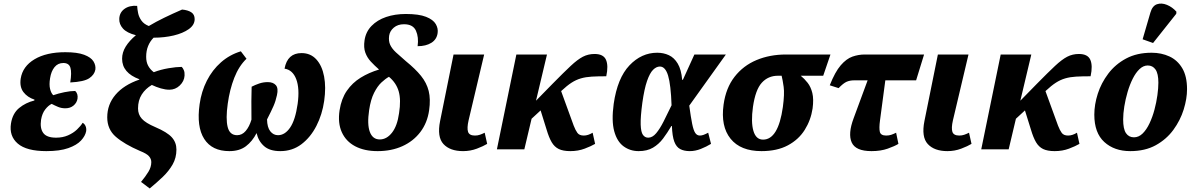

<svg xmlns="http://www.w3.org/2000/svg" viewBox="-20 -844 6760 1085"><path d="M242 10Q130 10 80.5 -32.5Q31 -75 42 -146Q51 -203 88 -233.5Q125 -264 174 -276L175 -281Q135 -294 112.5 -323.5Q90 -353 97 -400Q108 -469 175 -509Q242 -549 349 -549Q417 -549 455.5 -534.5Q494 -520 508 -497.5Q522 -475 519 -451Q514 -422 484.5 -402Q455 -382 377 -378Q386 -434 378 -461Q370 -488 338 -488Q307 -488 288 -464.5Q269 -441 263 -402Q257 -366 263 -341.5Q269 -317 281 -306Q310 -316 344 -323Q378 -330 405 -330Q422 -314 418 -286Q414 -263 395.5 -247.5Q377 -232 349 -232Q327 -232 308 -240Q289 -248 272 -257Q253 -248 235.5 -225.5Q218 -203 212 -167Q205 -119 224.5 -92.5Q244 -66 297 -66Q334 -66 364 -79Q394 -92 415 -112Q436 -132 447 -150Q457 -145 463 -132.5Q469 -120 467 -103Q462 -76 438 -50Q414 -24 366 -7Q318 10 242 10Z M826 221 777 184Q802 154 818.5 127Q835 100 835 72Q835 54 822 39Q809 24 771 9Q683 -29 634.5 -71Q586 -113 586 -181Q586 -254 633 -309Q680 -364 767 -394L768 -396Q670 -432 670 -512Q670 -548 690.5 -581Q711 -614 748 -645Q697 -658 675 -682.5Q653 -707 654 -737Q655 -773 683 -793.5Q711 -814 755 -811Q756 -792 760.5 -770Q765 -748 779 -728Q793 -708 821 -697Q861 -721 908.5 -744Q956 -767 1009 -790Q1042 -787 1061 -774.5Q1080 -762 1080 -736Q1080 -703 1047 -679.5Q1014 -656 961.5 -643.5Q909 -631 848 -631Q828 -611 817 -584Q806 -557 806 -523Q806 -493 817.5 -472Q829 -451 849 -436Q888 -451 932.5 -458.5Q977 -466 1007 -466Q1014 -459 1019 -447Q1024 -435 1023 -417Q1021 -385 996 -361Q971 -337 937 -337Q915 -337 889 -344.5Q863 -352 838 -364Q802 -343 781 -310Q760 -277 760 -231Q760 -197 781.5 -173Q803 -149 857 -126Q925 -97 951 -68Q977 -39 977 1Q977 48 955.5 85.5Q934 123 900 155.5Q866 188 826 221Z M1108 -255Q1118 -327 1149 -388Q1180 -449 1229 -492Q1278 -535 1341 -554L1373 -512Q1330 -471 1304 -404.5Q1278 -338 1267 -258Q1255 -173 1266.5 -126.5Q1278 -80 1320 -80Q1348 -80 1368.5 -104Q1389 -128 1401 -168Q1400 -222 1400.5 -272.5Q1401 -323 1402 -354Q1421 -364 1444.5 -372Q1468 -380 1493 -380Q1524 -380 1539 -362.5Q1554 -345 1545 -306Q1538 -273 1525.5 -244.5Q1513 -216 1489 -169Q1490 -124 1507.5 -102Q1525 -80 1551 -80Q1590 -80 1619.5 -123Q1649 -166 1662 -257Q1674 -344 1654 -396.5Q1634 -449 1588 -456Q1604 -544 1684 -544Q1735 -544 1767.5 -508.5Q1800 -473 1811.5 -412Q1823 -351 1812 -274Q1801 -197 1768 -132.5Q1735 -68 1683.5 -29Q1632 10 1564 10Q1504 10 1472 -18.5Q1440 -47 1430 -92Q1406 -45 1369.5 -17.5Q1333 10 1276 10Q1178 10 1134 -59Q1090 -128 1108 -255Z M2114 10Q2039 10 1987 -17.5Q1935 -45 1911.5 -97Q1888 -149 1899 -221Q1909 -286 1940 -331Q1971 -376 2018 -405Q2065 -434 2122 -451Q2096 -474 2075.5 -496Q2055 -518 2044.5 -546.5Q2034 -575 2040 -616Q2047 -664 2079.5 -697.5Q2112 -731 2162 -748Q2212 -765 2273 -765Q2347 -765 2387.5 -749Q2428 -733 2442.5 -708Q2457 -683 2453 -657Q2448 -621 2417.5 -602Q2387 -583 2340 -583Q2347 -634 2330.5 -670.5Q2314 -707 2263 -707Q2228 -707 2205.5 -688Q2183 -669 2179 -642Q2175 -612 2185 -590.5Q2195 -569 2217.5 -548Q2240 -527 2274 -498Q2327 -455 2359 -415.5Q2391 -376 2402.5 -330Q2414 -284 2405 -221Q2395 -150 2355.5 -98Q2316 -46 2254 -18Q2192 10 2114 10ZM2126 -56Q2165 -56 2195 -94Q2225 -132 2235 -204Q2247 -280 2233 -328Q2219 -376 2178 -410Q2158 -399 2135.5 -378Q2113 -357 2094 -319.5Q2075 -282 2066 -222Q2054 -141 2070 -98.5Q2086 -56 2126 -56Z M2597 10Q2523 10 2486 -30Q2449 -70 2467 -160L2543 -536H2716L2628 -164Q2618 -120 2625 -99Q2632 -78 2664 -78Q2679 -78 2692 -82.5Q2705 -87 2719 -94L2733 -31Q2712 -18 2675 -4Q2638 10 2597 10Z M2788 0 2898 -536H3071L3009 -275L3103 -371Q3166 -435 3205 -471.5Q3244 -508 3274 -523.5Q3304 -539 3340 -539Q3390 -539 3404.5 -506Q3419 -473 3406 -413Q3358 -413 3324 -411Q3290 -409 3262.5 -401Q3235 -393 3209.5 -376.5Q3184 -360 3153 -331L3151 -329L3222 -134Q3232 -108 3243 -93Q3254 -78 3279 -78Q3303 -78 3329 -94L3343 -31Q3321 -18 3284 -4Q3247 10 3203 10Q3162 10 3137.5 -2Q3113 -14 3097.5 -40.5Q3082 -67 3069 -111L3035 -220L2984 -173L2943 0Z M3589 10Q3541 10 3504 -17Q3467 -44 3451 -102.5Q3435 -161 3448 -257Q3469 -403 3537 -474.5Q3605 -546 3694 -546Q3730 -546 3760 -532Q3790 -518 3810 -484.5Q3830 -451 3835 -393H3839L3904 -536H4082L3875 -247Q3884 -181 3891.5 -144Q3899 -107 3909 -92.5Q3919 -78 3935 -78Q3945 -78 3956 -82Q3967 -86 3982 -94L3998 -31Q3972 -15 3940.5 -2.5Q3909 10 3878 10Q3846 10 3824 -1.5Q3802 -13 3790.5 -43.5Q3779 -74 3777 -132H3774Q3751 -93 3727 -61Q3703 -29 3670 -9.5Q3637 10 3589 10ZM3643 -66Q3667 -66 3688 -91Q3709 -116 3730 -157.5Q3751 -199 3775 -249Q3771 -365 3755.5 -416.5Q3740 -468 3709 -468Q3689 -468 3670.5 -449.5Q3652 -431 3636.5 -386.5Q3621 -342 3610 -264Q3599 -182 3600.5 -139.5Q3602 -97 3613.5 -81.5Q3625 -66 3643 -66Z M4283 10Q4165 10 4108.5 -60Q4052 -130 4069 -253Q4082 -347 4131 -410Q4180 -473 4255 -504.5Q4330 -536 4422 -536H4673L4632 -416H4505Q4526 -399 4544 -376Q4562 -353 4570.5 -318.5Q4579 -284 4572 -231Q4562 -165 4527.5 -110Q4493 -55 4432 -22.5Q4371 10 4283 10ZM4292 -55Q4378 -55 4404 -239Q4414 -314 4408.5 -353Q4403 -392 4397 -416H4376Q4321 -416 4285 -376.5Q4249 -337 4235 -240Q4223 -154 4237.5 -104.5Q4252 -55 4292 -55Z M4905 10Q4815 10 4793 -39Q4771 -88 4804 -176L4883 -390H4807Q4783 -390 4764.5 -382Q4746 -374 4719 -346L4669 -362Q4699 -438 4731 -475Q4763 -512 4797 -524Q4831 -536 4867 -536H5202L5157 -390H4983L4953 -164Q4947 -120 4952 -99Q4957 -78 4988 -78Q5004 -78 5017 -82.5Q5030 -87 5044 -94L5057 -31Q5036 -18 4996.5 -4Q4957 10 4905 10Z M5334 10Q5260 10 5223 -30Q5186 -70 5204 -160L5280 -536H5453L5365 -164Q5355 -120 5362 -99Q5369 -78 5401 -78Q5416 -78 5429 -82.5Q5442 -87 5456 -94L5470 -31Q5449 -18 5412 -4Q5375 10 5334 10Z M5525 0 5635 -536H5808L5746 -275L5840 -371Q5903 -435 5942 -471.5Q5981 -508 6011 -523.5Q6041 -539 6077 -539Q6127 -539 6141.5 -506Q6156 -473 6143 -413Q6095 -413 6061 -411Q6027 -409 5999.5 -401Q5972 -393 5946.5 -376.5Q5921 -360 5890 -331L5888 -329L5959 -134Q5969 -108 5980 -93Q5991 -78 6016 -78Q6040 -78 6066 -94L6080 -31Q6058 -18 6021 -4Q5984 10 5940 10Q5899 10 5874.5 -2Q5850 -14 5834.5 -40.5Q5819 -67 5806 -111L5772 -220L5721 -173L5680 0Z M6367 10Q6277 10 6220.5 -41.5Q6164 -93 6164 -196Q6164 -253 6183.5 -314Q6203 -375 6243 -428Q6283 -481 6344 -513.5Q6405 -546 6488 -546Q6543 -546 6588.5 -525Q6634 -504 6661 -458.5Q6688 -413 6688 -340Q6688 -286 6669 -225Q6650 -164 6611 -110.5Q6572 -57 6511.5 -23.5Q6451 10 6367 10ZM6388 -68Q6415 -68 6437 -89.5Q6459 -111 6476 -147Q6493 -183 6504 -224.5Q6515 -266 6520.5 -306Q6526 -346 6526 -377Q6526 -428 6510 -451Q6494 -474 6466 -474Q6441 -474 6419.5 -453.5Q6398 -433 6381 -399Q6364 -365 6352 -324Q6340 -283 6333.5 -242.5Q6327 -202 6327 -169Q6327 -115 6343 -91.5Q6359 -68 6388 -68ZM6496 -601 6437 -622 6481 -773Q6492 -811 6518 -820Q6544 -829 6574.5 -816.5Q6605 -804 6628 -778L6627 -766Z"/></svg>

Font: Noto Serif SemiCondensed ExtraBold
Style: Italic
Weight: 800
Width: 4
Italic angle: -12°
Designer: Monotype Design Team
Foundry: Monotype Imaging Inc.
Version: Version 2.014; ttfautohint (v1.8.4.7-5d5b)